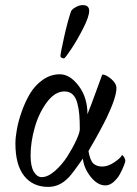

<svg xmlns="http://www.w3.org/2000/svg" viewBox="-20 -731 543 760"><path d="M219.2 -508.8Q219.2 -518.6 233.6 -583.5Q248 -648.4 261.2 -686Q264.2 -693.8 279.3 -702.4Q294.4 -710.9 307.1 -710.9Q333 -710.9 333 -688Q333 -665.5 309.6 -619.4Q286.1 -573.2 262.5 -537.6Q238.8 -502 233.9 -500H231Q227.5 -500 223.4 -502.7Q219.2 -505.4 219.2 -508.8ZM41 -163.1Q41 -186.5 46.9 -219.2Q52.7 -252 66.4 -290.5Q80.1 -329.1 99.4 -361.3Q118.7 -393.6 149.7 -415.3Q180.7 -437 216.8 -437Q256.8 -437 291.5 -391.1Q326.2 -345.2 326.2 -278.8Q341.8 -317.9 362.3 -374.5Q382.8 -431.2 384.8 -436Q399.4 -436 420.2 -418.5Q440.9 -400.9 440.9 -381.8Q440.9 -346.7 402.8 -266.1Q392.1 -244.1 374 -210.7Q356 -177.2 342.8 -155.3L330.1 -132.8Q336.9 -95.2 349.9 -83.5Q362.8 -71.8 384.8 -71.8Q407.7 -71.8 432.9 -88.9Q458 -106 462.9 -117.2Q468.3 -115.2 472.2 -107.2Q476.1 -99.1 476.1 -94.2Q476.1 -90.3 470.5 -75.7Q464.8 -61 455.3 -43Q445.8 -24.9 429.9 -11Q414.1 2.9 397 2.9Q366.2 2.9 339.1 -31Q312 -64.9 308.1 -103Q268.1 -45.9 252.9 -29.8Q216.8 8.8 170.9 8.8Q109.9 8.8 75.4 -34.9Q41 -78.6 41 -163.1ZM101.1 -115.2Q101.1 -72.3 114 -51Q127 -29.8 145 -29.8Q169.4 -29.8 197.8 -54.7Q226.1 -79.6 246.8 -112.3Q267.6 -145 281.7 -175.5Q295.9 -206.1 295.9 -219.2Q295.9 -252.9 293.9 -276.6Q292 -300.3 285.9 -323.2Q279.8 -346.2 267.1 -357.7Q254.4 -369.1 234.9 -369.1Q197.8 -369.1 166 -326.9Q134.3 -284.7 117.7 -226.8Q101.1 -168.9 101.1 -115.2Z"/></svg>

Font: Crimson
Style: Roman
Weight: 400
Version: Version 0.8